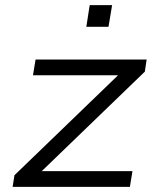

<svg xmlns="http://www.w3.org/2000/svg" viewBox="-20 -725 619 745"><path d="M29 0 36 -45 464 -458 463 -433H108L118 -494H549L542 -447L112 -32L113 -61H494L484 0ZM315 -621 328 -705H415L401 -621Z"/></svg>

Font: Nunito Sans 7pt SemiExpanded Light
Style: Italic
Weight: 300
Width: 6
Italic angle: -9°
Designer: Vernon Adams
Foundry: Vernon Adams
Version: Version 3.101;gftools[0.9.27]